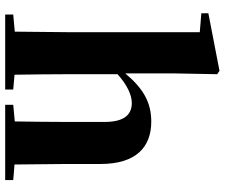

<svg xmlns="http://www.w3.org/2000/svg" viewBox="-83 -783 866 740"><g transform="rotate(90 350.0 -413.0)"><path d="M446 0H674V-31L614 -36L612 -238V-368C612 -504 547 -563 449 -563C375 -563 322 -533 263 -463V-656L266 -817L253 -826L31 -783V-756L104 -750V-238L102 -37L36 -31V0H325V-31L268 -36C267 -95 266 -182 266 -238V-433C306 -469 345 -488 377 -488C421 -488 450 -460 450 -383V-238C450 -180 449 -95 448 -37L384 -31V0Z"/></g></svg>

Font: Noto Serif CJK SC Black
Style: Regular
Weight: 900
Designer: Ryoko NISHIZUKA 西塚涼子 (kana & ideographs); Frank Grießhammer (Latin, Greek & Cyrillic); Wenlong ZHANG 张文龙 (bopomofo); San
Foundry: Adobe
Version: Version 2.001;hotconv 1.1.0;makeotfexe 2.6.0